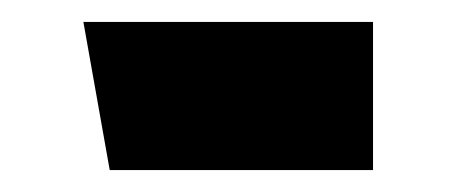

<svg xmlns="http://www.w3.org/2000/svg" viewBox="-20 -155 416 175"><path d="M80 0 56 -135H320V0Z"/></svg>

Font: FiraGO SemiBold
Style: Regular
Weight: 600
Designer: bBox Type
Foundry: bBox Type GmbH
Version: Version 1.001;PS 001.001;hotconv 1.0.88;makeotf.lib2.5.64775